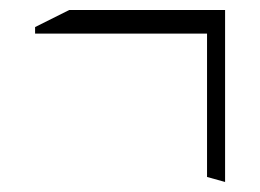

<svg xmlns="http://www.w3.org/2000/svg" viewBox="-20 -440 519 383"><path d="M50 -373V-386L118 -420H429V-77L393 -87V-373Z"/></svg>

Font: Sinistre
Style: Regular
Weight: 400
Designer: Jules Durand
Foundry: Collletttivo
Version: Version 69.420;Glyphs 3.2 (3217)